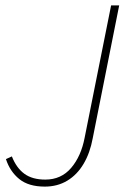

<svg xmlns="http://www.w3.org/2000/svg" viewBox="-20 -680 468 712"><path d="M146 12Q86 12 51.5 -16Q17 -44 2 -90L24 -100Q41 -57 70.5 -35.5Q100 -14 148 -14Q207 -14 244 -57.5Q281 -101 294 -170L392 -660H422L324 -168Q314 -113 290 -72.5Q266 -32 229.5 -10Q193 12 146 12Z"/></svg>

Font: Source Sans 3 ExtraLight
Style: Italic
Weight: 250
Italic angle: -11°
Designer: Paul D. Hunt
Foundry: Adobe
Version: Version 3.046;hotconv 1.0.118;makeotfexe 2.5.65603